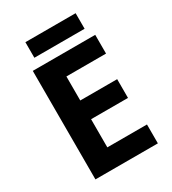

<svg xmlns="http://www.w3.org/2000/svg" viewBox="-209 -986 978 1094"><g transform="rotate(-30 280.0 -438.5)"><path d="M500.9 0H90.1V-714H500.9V-590.7H240.1V-432.7H482.9V-309.4H240.1V-124.2H500.9ZM465.8 -876.6V-774.2H135.3V-876.6Z"/></g></svg>

Font: Noto Sans Hebrew
Style: Regular
Weight: 400
Designer: Monotype Design Team
Foundry: Monotype Imaging Inc.
Version: Version 2.003;January 10, 2023;FontCreator 14.0.0.2877 64-bi